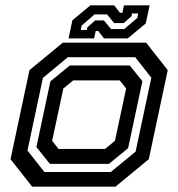

<svg xmlns="http://www.w3.org/2000/svg" viewBox="-20 -700 668 720"><path d="M100.5 0 19.5 -103 90.5 -437 215.5 -540H528L609 -437L538 -103L413 0ZM146.5 -55H395.5L488.5 -131.5L547.5 -408.5L487 -485.5H234.5L141 -408L83 -135.5ZM167 -85.5 116.5 -148.5 169 -395 242 -454.5H466.5L514 -395.5L460.5 -144.5L388.5 -85.5ZM199.5 -141.5H374L411 -172L453 -368L429 -398.5H254.5L217.5 -368L175.5 -172ZM237 -556 251.5 -624 319 -680H408L430 -652H439L445 -680H541L526.5 -612L459 -556H370L348 -584H339L333 -556ZM283 -587.5H306L307.5 -597.5L337 -623.5H369.5L396.5 -591H446L495 -633L498 -649.5H475L473.5 -639.5L444 -613.5H408L381.5 -646H334.5L286 -604Z"/></svg>

Font: Tourney SemiBold
Style: Italic
Weight: 600
Italic angle: -12°
Version: Version 1.015